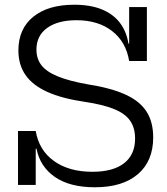

<svg xmlns="http://www.w3.org/2000/svg" viewBox="-20 -782 705 812"><path d="M381.3 10Q274.9 10 212 -33.7Q149.2 -77.4 134.4 -152.9H117L131.1 -228Q144.8 -146.4 208.4 -100.9Q271.9 -55.5 370.5 -55.5Q458.6 -55.5 504.9 -91.8Q551.3 -128.1 551.3 -196.1Q551.3 -241 530.4 -271.3Q509.6 -301.5 462.8 -320.6Q416 -339.8 337.9 -351.4Q241.7 -365.4 179.8 -393.5Q117.8 -421.6 87.8 -464.9Q57.8 -508.3 57.8 -568.5Q57.8 -660.1 120.7 -711.1Q183.6 -762 293.5 -762Q362.6 -762 410.9 -742.2Q459.2 -722.3 487.1 -685.5Q515 -648.6 523.3 -597.5H540.6L526.2 -524Q513 -605.2 453.8 -650.9Q394.7 -696.5 303.6 -696.5Q225 -696.5 179.5 -663.9Q134.1 -631.2 134.1 -572.1Q134.1 -533.3 155.5 -505.8Q177 -478.2 224.5 -458.9Q271.9 -439.5 349.7 -425.6Q449.5 -410 510.6 -382.1Q571.7 -354.2 599.8 -309.9Q627.9 -265.7 627.9 -201Q627.9 -101.1 563.3 -45.6Q498.8 10 381.3 10ZM56.1 0V-228H131.1V0ZM526.2 -524V-752H601.2V-524Z"/></svg>

Font: Hepta Slab ExtraLight
Style: Regular
Weight: 200
Designer: Michael LaGattuta
Foundry: Michael LaGattuta
Version: Version 1.100